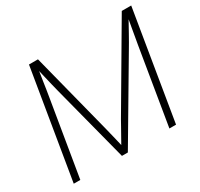

<svg xmlns="http://www.w3.org/2000/svg" viewBox="-152 -920 1158 1112"><g transform="rotate(-30 427.0 -364.0)"><path d="M41.5 0 162.1 -727.5H222.2L360.8 -185.1Q364.7 -168.9 369.4 -149.9Q374 -130.9 378.9 -111.1Q383.8 -91.3 388.2 -72.3Q392.6 -53.2 396 -36.6L381.8 -38.6Q391.1 -55.2 401.9 -74.2Q412.6 -93.3 423.6 -112.8Q434.6 -132.3 445.1 -151.1Q455.6 -169.9 464.8 -186.5L782.7 -727.5H845.7L725.6 0H681.2L765.6 -510.7Q769.5 -531.7 773.2 -554Q776.9 -576.2 781 -599.1Q785.2 -622.1 789.1 -645Q793 -668 796.9 -689.9L805.2 -688.5Q791.5 -664.1 778.3 -639.9Q765.1 -615.7 752.2 -592.8Q739.3 -569.8 727.3 -548.8Q715.3 -527.8 704.1 -509.3L403.3 0H363.8L231.4 -510.7Q225.1 -535.6 218 -564.5Q210.9 -593.3 203.6 -625.2Q196.3 -657.2 188.5 -689.9L197.8 -688.5Q194.3 -666 190.7 -643.1Q187 -620.1 183.6 -597.4Q180.2 -574.7 176.8 -552.2Q173.3 -529.8 169.9 -509.3L85.4 0Z"/></g></svg>

Font: Inter 28pt ExtraLight
Style: Italic
Weight: 250
Italic angle: -9.3988°
Designer: Rasmus Andersson
Foundry: rsms
Version: Version 4.001;git-66647c0bb